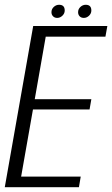

<svg xmlns="http://www.w3.org/2000/svg" viewBox="-39 -784 470 804"><path d="M-19 0 100 -675H410.5L402.5 -630.5H152.5L106.5 -368.5H343.5L336 -325.5H99L49.5 -44.5H299L291.5 0ZM312 -709Q301 -709 294.5 -715.8Q288 -722.5 288 -733Q288 -746 297.8 -755Q307.5 -764 320 -764Q343.5 -764 343.5 -740Q343.5 -727.5 333.8 -718.2Q324 -709 312 -709ZM200.5 -709Q190 -709 183.2 -715.8Q176.5 -722.5 176.5 -733Q176.5 -746 186.2 -755Q196 -764 208.5 -764Q232 -764 232 -740Q232 -727.5 222.2 -718.2Q212.5 -709 200.5 -709Z"/></svg>

Font: Anybody Light
Style: Italic
Weight: 300
Italic angle: -10°
Designer: Tyler Finck
Foundry: Etcetera Type Company
Version: Version 1.010; ttfautohint (v1.8.3) -l 8 -r 50 -G 200 -x 14 